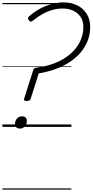

<svg xmlns="http://www.w3.org/2000/svg" viewBox="-20 -1058 772 1601"><path d="M202 -216Q189 -216 183.5 -220.5Q178 -225 181 -235L257 -473Q261 -484 268 -488.5Q275 -493 285 -494Q373 -505 444.5 -534.5Q516 -564 567.5 -609Q619 -654 647 -711Q675 -768 675 -834Q675 -883 652.5 -916.5Q630 -950 591.5 -968.5Q553 -987 502 -987Q458 -987 415 -974.5Q372 -962 331.5 -939Q291 -916 252 -884Q242 -876 234 -878.5Q226 -881 220 -890Q212 -900 213 -907Q214 -914 224 -923Q266 -960 314 -985.5Q362 -1011 411.5 -1024.5Q461 -1038 509 -1038Q575 -1038 625.5 -1012.5Q676 -987 704 -941Q732 -895 732 -834Q732 -757 700 -692.5Q668 -628 610.5 -578Q553 -528 474.5 -494.5Q396 -461 303 -446L236 -235Q233 -225 225 -220.5Q217 -216 202 -216ZM145 14Q128 14 116.5 4Q105 -6 105 -23Q105 -50 121 -69Q137 -88 164 -88Q182 -88 193 -78.5Q204 -69 204 -51Q204 -25 188.5 -5.5Q173 14 145 14ZM0 513H575V523H0ZM0 -20H575V0H0ZM0 -505H575V-500H0ZM0 -1033H575V-1023H0Z"/></svg>

Font: Playwrite IN Guides
Style: Regular
Weight: 400
Designer: Veronika Burian, José Scaglione
Foundry: TypeTogether
Version: Version 1.003